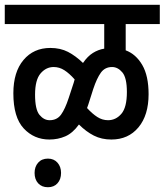

<svg xmlns="http://www.w3.org/2000/svg" viewBox="-20 -642 690 805"><path d="M0 -541V-622H650V-541H507V-431Q550 -415 576.5 -369.5Q603 -324 603 -247Q603 -159 560.5 -108Q518 -57 447 -57Q406 -57 373.5 -73.5Q341 -90 311 -120Q285 -84 254 -70.5Q223 -57 187 -57Q123 -57 79.5 -103.5Q36 -150 36 -251Q36 -340 78.5 -390.5Q121 -441 191 -441Q233 -441 265 -424.5Q297 -408 328 -378Q347 -406 369.5 -420Q392 -434 417 -438V-541ZM350 -203Q348 -196 345 -189Q367 -165 388 -151.5Q409 -138 433 -138Q466 -138 489 -165Q512 -192 512 -256Q512 -316 493 -338.5Q474 -361 450 -361Q420 -361 403 -337.5Q386 -314 371 -269ZM127 -245Q127 -183 145.5 -160.5Q164 -138 188 -138Q219 -138 236 -161.5Q253 -185 268 -231L289 -295Q291 -302 293 -309Q271 -334 250 -347.5Q229 -361 205 -361Q173 -361 150 -334Q127 -307 127 -245ZM125 83Q125 57 140 40Q155 23 181 23Q206 23 221 40Q236 57 236 83Q236 110 221 126.5Q206 143 181 143Q155 143 140 126.5Q125 110 125 83Z"/></svg>

Font: Noto Sans Condensed Medium
Style: Italic
Weight: 500
Width: 3
Italic angle: -12°
Designer: Monotype Design Team
Foundry: Monotype Imaging Inc.
Version: Version 2.013; ttfautohint (v1.8.4.7-5d5b)